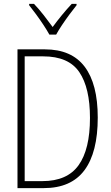

<svg xmlns="http://www.w3.org/2000/svg" viewBox="-20 -968 570 988"><path d="M70 0V-714H211Q348 -714 415.5 -625Q483 -536 483 -363Q483 -184 414.5 -92Q346 0 205 0ZM198 -36Q326 -36 384.5 -118Q443 -200 443 -361Q443 -516 388 -597Q333 -678 202 -678H107V-36ZM234 -790Q222 -812 203.5 -840Q185 -868 165.5 -894.5Q146 -921 130 -941V-948H155Q179 -923 204.5 -890.5Q230 -858 251 -829Q273 -859 297.5 -889Q322 -919 349 -948H374V-941Q357 -920 337 -893Q317 -866 299 -839Q281 -812 269 -790Z"/></svg>

Font: Noto Sans Mono Condensed ExtraLight
Style: Regular
Weight: 200
Width: 3
Designer: Monotype Design Team
Foundry: Monotype Imaging Inc.
Version: Version 2.014; ttfautohint (v1.8.4.7-5d5b)